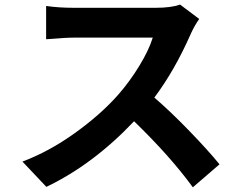

<svg xmlns="http://www.w3.org/2000/svg" viewBox="-20 -759 1040 823"><path d="M752 -739.3 834 -677.7Q814.5 -650.4 798.8 -616.2Q729.5 -458 641.6 -340.8Q712.9 -279.3 793.5 -195.8Q874 -112.3 920.9 -54.7L806.6 43.9Q710 -88.9 554.7 -239.3Q378.9 -53.7 178.7 42L76.2 -66.4Q190.4 -109.4 300.8 -188.5Q411.1 -267.6 486.3 -352.5Q536.1 -409.2 577.1 -476.6Q618.2 -543.9 634.8 -597.7H295.9Q277.3 -597.7 253.4 -596.2Q229.5 -594.7 207 -592.8Q184.6 -590.8 177.7 -590.8V-733.4Q232.4 -725.6 295.9 -725.6H648.4Q712.9 -725.6 752 -739.3Z"/></svg>

Font: Nasu
Style: Bold
Weight: 700
Designer: Ryoko NISHIZUKA (kana &amp; ideographs); Paul D. Hunt (Latin, Greek &amp; Cyrillic); Wenlong ZHANG (bopomofo); Sandoll C
Version: Version 2014.1215